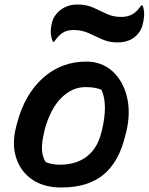

<svg xmlns="http://www.w3.org/2000/svg" viewBox="-20 -820 659 851"><path d="M362 -547Q430 -547 477 -505.5Q524 -464 542 -393.5Q560 -323 540 -237L536 -222Q509 -105 440 -47Q371 11 252 11Q173 11 121.5 -25Q70 -61 51 -122.5Q32 -184 52 -260L56 -275Q89 -401 170 -474Q251 -547 362 -547ZM359 -434Q301 -434 253 -387.5Q205 -341 178 -246L176 -235Q165 -193 166 -159Q167 -125 183 -101Q213 -90 245 -90Q318 -90 365 -126.5Q412 -163 429 -232L432 -243Q459 -357 430 -422Q402 -434 359 -434ZM517 -745Q546 -745 566.5 -756.5Q587 -768 606 -796H612Q616 -786 618 -772Q620 -758 618 -743Q617 -727 610.5 -704.5Q604 -682 584 -662Q553 -632 500 -632Q463 -632 432.5 -646Q402 -660 372 -673.5Q342 -687 306 -687Q275 -687 256 -673.5Q237 -660 220 -635H214Q210 -646 207 -659Q204 -672 205 -688Q206 -704 212 -725.5Q218 -747 237 -766Q253 -782 274.5 -791Q296 -800 324 -800Q363 -800 393 -786.5Q423 -773 452 -759Q481 -745 517 -745Z"/></svg>

Font: Recursive Mn Csl St SmB
Style: Italic
Weight: 600
Italic angle: -15°
Monospace: yes
Version: Version 1.079;hotconv 1.0.112;makeotfexe 2.5.65598; ttfautoh